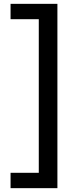

<svg xmlns="http://www.w3.org/2000/svg" viewBox="-20 -813 405 1000"><path d="M279 -793V167H35V87H182V-713H35V-793Z"/></svg>

Font: Mona Sans ExtraLight Medium
Style: Regular
Weight: 500
Version: Version 2.000